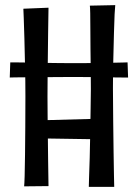

<svg xmlns="http://www.w3.org/2000/svg" viewBox="-20 -728 539 748"><path d="M18 -426 20 -485Q20 -485 35 -485Q50 -485 75.5 -484.5Q101 -484 131.5 -483.5Q162 -483 193 -482.5Q224 -482 250 -482Q269 -482 297 -482Q325 -482 356.5 -482.5Q388 -483 415.5 -483.5Q443 -484 460 -484.5Q477 -485 477 -485L479 -426Q479 -426 460.5 -426Q442 -426 412.5 -426.5Q383 -427 350.5 -427.5Q318 -428 289.5 -428Q261 -428 244 -428Q206 -428 166 -427.5Q126 -427 92.5 -427Q59 -427 38.5 -426.5Q18 -426 18 -426ZM326 0Q326 -7 327 -37.5Q328 -68 329.5 -113Q331 -158 331.5 -208Q332 -258 333 -303.5Q334 -349 334 -381Q334 -414 333.5 -455Q333 -496 332.5 -538Q332 -580 332 -616.5Q332 -653 331.5 -677Q331 -701 330 -706L429 -708Q428 -701 426.5 -673Q425 -645 424 -600.5Q423 -556 421.5 -500Q420 -444 420 -383Q420 -321 421 -256.5Q422 -192 422.5 -136.5Q423 -81 424 -44Q425 -7 425 0ZM125 -259 385 -266V-185L125 -189ZM74 -2Q75 -9 76 -42Q77 -75 77.5 -125Q78 -175 78.5 -234Q79 -293 79 -353Q79 -414 77.5 -472.5Q76 -531 75 -579Q74 -627 72.5 -658Q71 -689 71 -694L169 -698Q169 -694 168.5 -667.5Q168 -641 167.5 -601.5Q167 -562 166.5 -517Q166 -472 165.5 -428.5Q165 -385 165 -352Q165 -320 165.5 -277Q166 -234 166.5 -188Q167 -142 167.5 -101.5Q168 -61 168.5 -34.5Q169 -8 169 -3Z"/></svg>

Font: Truculenta Medium
Style: Regular
Weight: 500
Version: Version 1.002